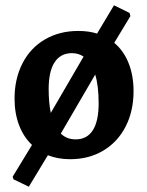

<svg xmlns="http://www.w3.org/2000/svg" viewBox="-20 -590 556 726"><path d="M485 -245Q485 -170 455 -111.5Q425 -53 370.5 -20.5Q316 12 245 12Q199 12 161 -3L89 116L31 88L28 78L101 -42Q69 -72 52 -117Q35 -162 35 -217Q35 -292 65 -350.5Q95 -409 150 -441Q205 -473 276 -473Q316 -473 347 -463L411 -570L470 -541L473 -529L412 -428Q447 -399 466 -352Q485 -305 485 -245ZM164 -253Q164 -203 172 -163L296 -376Q277 -389 252 -389Q209 -389 186.5 -354.5Q164 -320 164 -253ZM353 -199Q353 -266 340 -308L210 -85Q232 -63 266 -63Q309 -63 331 -97.5Q353 -132 353 -199Z"/></svg>

Font: Alegreya
Style: Bold
Weight: 700
Designer: Juan Pablo del Peral
Foundry: Huerta Tipografica
Version: Version 2.008; ttfautohint (v1.8)